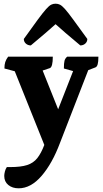

<svg xmlns="http://www.w3.org/2000/svg" viewBox="-20 -750 556 1040"><path d="M81 270Q47 270 25 252Q3 234 3 203Q3 193 6.5 179Q10 165 17 155H35Q93 155 127 144Q161 133 182 106.5Q203 80 220 35L60 -364L4 -379Q4 -400 8.5 -414Q13 -428 24 -443H266Q266 -387 250 -381L211 -368L295 -158L376 -365L326 -379Q326 -408 329.5 -421Q333 -434 344 -443H513Q513 -415 509 -401.5Q505 -388 497 -385L458 -370L305 24Q263 136 205 203Q147 270 81 270ZM281 -730Q294 -730 305 -724.5Q316 -719 332.5 -700.5Q349 -682 377 -643.5Q405 -605 453 -539Q453 -524 442 -514Q431 -504 415 -504Q368 -543 335 -571.5Q302 -600 281 -619Q260 -600 227 -571.5Q194 -543 147 -504Q131 -504 120 -514Q109 -524 109 -539Q156 -605 184.5 -643.5Q213 -682 229.5 -700.5Q246 -719 257 -724.5Q268 -730 281 -730Z"/></svg>

Font: Petrona ExtraBold
Style: Regular
Weight: 800
Designer: Ringo R. Seeber
Foundry: Ringo R. Seeber
Version: Version 2.001; ttfautohint (v1.8.3)